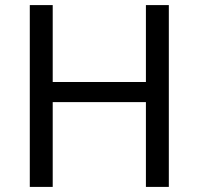

<svg xmlns="http://www.w3.org/2000/svg" viewBox="-20 -734 781 754"><path d="M643 0H553V-333H187V0H97V-714H187V-412H553V-714H643Z"/></svg>

Font: Noto Sans Georgian
Style: Regular
Weight: 400
Designer: Monotype Design Team, Akaki Razmadze
Foundry: Google LLC
Version: Version 2.002